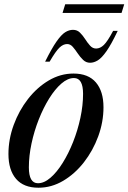

<svg xmlns="http://www.w3.org/2000/svg" viewBox="-20 -867 601 898"><path d="M323.5 -523Q393 -523 428.5 -481.5Q464 -440 464 -365.5Q464 -296.5 439.5 -229.5Q415 -162.5 372.5 -108Q330 -53.5 275.2 -21.2Q220.5 11 160 11Q90.5 11 55 -30.5Q19.5 -72 19.5 -146.5Q19.5 -215.5 44 -282.5Q68.5 -349.5 111 -404Q153.5 -458.5 208.2 -490.8Q263 -523 323.5 -523ZM157.5 -10Q186.5 -10 216.2 -35.8Q246 -61.5 273.2 -105.2Q300.5 -149 322 -203.2Q343.5 -257.5 356 -315.8Q368.5 -374 368.5 -428Q368.5 -502 326 -502Q297 -502 267.2 -476.2Q237.5 -450.5 210.2 -406.8Q183 -363 161.5 -308.8Q140 -254.5 127.5 -196.2Q115 -138 115 -84Q115 -10 157.5 -10ZM530.5 -722.5Q500.5 -659.5 478 -627.5Q455.5 -595.5 437.2 -584.5Q419 -573.5 401.5 -573.5Q382.5 -573.5 368.8 -586.8Q355 -600 343.5 -617.2Q332 -634.5 320.5 -647.8Q309 -661 294 -661Q275.5 -661 258 -644.2Q240.5 -627.5 212 -578.5H191Q222 -641 244.5 -673Q267 -705 285 -716.2Q303 -727.5 321.5 -727.5Q341 -727.5 354.2 -714.2Q367.5 -701 378.5 -683.8Q389.5 -666.5 401.5 -653.2Q413.5 -640 429.5 -640Q448.5 -640 465.8 -656.8Q483 -673.5 509 -722.5ZM272.5 -806.5 285 -847H561L548.5 -806.5Z"/></svg>

Font: Newsreader 72pt Medium
Style: Italic
Weight: 500
Italic angle: -17°
Designer: Hugues Gentile
Foundry: Production Type
Version: Version 1.003; ttfautohint (v1.8.3)